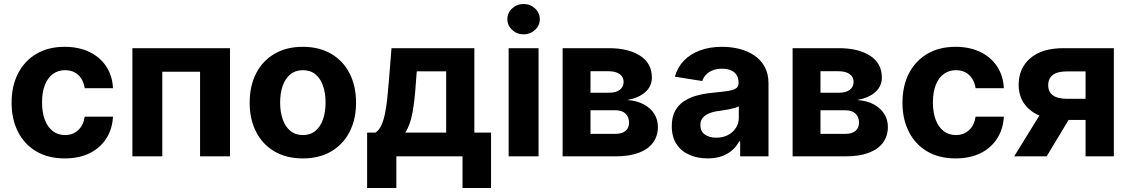

<svg xmlns="http://www.w3.org/2000/svg" viewBox="-20 -789 5702 969"><path d="M306.6 10.5Q222.9 10.5 162.7 -25.2Q102.6 -61 70.6 -124.4Q38.5 -187.7 38.5 -270.7Q38.5 -354.5 70.8 -417.9Q103.2 -481.3 163.3 -517Q223.4 -552.7 306.2 -552.7Q377.6 -552.7 431.2 -526.8Q484.9 -500.9 516 -454Q547.2 -407 550.2 -343.8H407.6Q403.6 -371 390.8 -391.5Q378 -412 357.2 -423.4Q336.4 -434.8 308.4 -434.8Q273.3 -434.8 247.3 -415.8Q221.2 -396.9 206.7 -360.5Q192.2 -324.2 192.2 -272.5Q192.2 -220.6 206.5 -183.6Q220.8 -146.6 247 -127Q273.1 -107.4 308.4 -107.4Q347.5 -107.4 374.3 -132Q401.1 -156.6 407.6 -200.2H550.2Q546.9 -137.5 516.5 -90Q486 -42.5 432.8 -16Q379.5 10.5 306.6 10.5Z M1140.7 -545.9V0H989.7V-426.8H799.1V0H648.1V-545.9Z M1508.3 10.5Q1425.5 10.5 1365.3 -24.8Q1305.1 -60.1 1272.6 -123.4Q1240.1 -186.7 1240.1 -270.7Q1240.1 -355.3 1272.6 -418.7Q1305.1 -482.1 1365.3 -517.4Q1425.5 -552.7 1508.3 -552.7Q1591.3 -552.7 1651.5 -517.4Q1711.7 -482.1 1744.3 -418.7Q1776.9 -355.3 1776.9 -270.7Q1776.9 -186.7 1744.3 -123.4Q1711.7 -60.1 1651.5 -24.8Q1591.3 10.5 1508.3 10.5ZM1508.9 -107.4Q1546.8 -107.4 1572.1 -128.6Q1597.4 -149.8 1610.3 -187Q1623.1 -224.1 1623.1 -271.3Q1623.1 -319.1 1610.3 -356Q1597.4 -392.8 1572.1 -413.8Q1546.8 -434.8 1508.9 -434.8Q1470.9 -434.8 1445.3 -413.8Q1419.6 -392.8 1406.7 -356Q1393.8 -319.1 1393.8 -271.3Q1393.8 -224.1 1406.7 -187Q1419.6 -149.8 1445.3 -128.6Q1470.9 -107.4 1508.9 -107.4Z M1832.8 159.8V-119.7H1874.8Q1892.6 -131.2 1904.2 -155.9Q1915.7 -180.6 1922.8 -214.5Q1929.8 -248.4 1934 -287.6Q1938.3 -326.8 1941.4 -366.6L1955.9 -545.9H2374V-119.7H2458.2V159.8H2314.3V0H1980.3V159.8ZM2025.6 -119.7H2231.8V-429.1H2083.4L2078.5 -366.6Q2072.8 -279.4 2061.4 -218.7Q2050 -157.9 2025.6 -119.7Z M2547.1 0V-545.9H2698V0ZM2622.5 -615.6Q2588.7 -615.6 2564.6 -638.1Q2540.6 -660.5 2540.6 -692.2Q2540.6 -724.1 2564.6 -746.4Q2588.7 -768.8 2622.5 -768.8Q2656.2 -768.8 2680.3 -746.4Q2704.3 -724.1 2704.3 -692.3Q2704.3 -660.5 2680.3 -638.1Q2656.2 -615.6 2622.5 -615.6Z M2819.5 0V-545.9H3051.6Q3152.6 -545.9 3211.3 -507.3Q3269.9 -468.8 3269.9 -398Q3269.9 -353.8 3237 -324.3Q3204 -294.8 3145.5 -284.2Q3194.3 -281 3229 -262.3Q3263.7 -243.6 3282 -214.2Q3300.4 -184.8 3300.4 -148.8Q3300.4 -102.4 3275.6 -68.9Q3250.9 -35.4 3203.3 -17.7Q3155.8 0 3087.5 0ZM2960.2 -113.5H3087.5Q3119 -113.5 3136.9 -128.5Q3154.7 -143.5 3154.7 -169.7Q3154.7 -198.7 3136.9 -215.6Q3119 -232.4 3087.5 -232.4H2960.2ZM2960.2 -321.1H3055.1Q3089 -321.1 3108.2 -335.8Q3127.3 -350.5 3127.3 -375.8Q3127.3 -401.1 3107.1 -415.3Q3086.9 -429.5 3051.6 -429.5H2960.2Z M3551.7 10.4Q3499.6 10.4 3458.4 -8Q3417.3 -26.3 3393.8 -62.4Q3370.4 -98.5 3370.4 -152.3Q3370.4 -198 3386.9 -228.7Q3403.4 -259.4 3432.2 -278.3Q3461 -297.2 3497.8 -307.1Q3534.6 -317 3575.3 -320.7Q3622.8 -325.3 3651.8 -329.6Q3680.9 -333.9 3694.2 -342.9Q3707.5 -352 3707.5 -369.3V-371.7Q3707.5 -394.2 3697.8 -410Q3688.1 -425.7 3669.5 -433.9Q3651 -442.2 3624.1 -442.2Q3597 -442.2 3576.7 -434.1Q3556.3 -426 3543.1 -412Q3529.9 -398 3524.1 -380.1L3386 -402Q3399.3 -449.4 3431.8 -483.1Q3464.4 -516.8 3513.3 -534.8Q3562.3 -552.7 3624.7 -552.7Q3670.1 -552.7 3712.1 -542.1Q3754 -531.4 3787.1 -509.1Q3820.1 -486.7 3839.3 -451.7Q3858.5 -416.7 3858.5 -368.2V0H3715.5V-76H3710.8Q3697.6 -50.5 3675.6 -31.1Q3653.7 -11.7 3622.9 -0.7Q3592.2 10.4 3551.7 10.4ZM3594.8 -94.1Q3628.2 -94.1 3653.9 -107.5Q3679.5 -120.9 3694.1 -143.7Q3708.7 -166.5 3708.7 -194.9V-252.7Q3701.9 -248.4 3689.4 -244.6Q3676.9 -240.8 3661.5 -237.8Q3646.1 -234.8 3631 -232.5Q3615.9 -230.3 3603.6 -228.5Q3576.8 -224.7 3556.8 -216.1Q3536.8 -207.4 3525.8 -193.1Q3514.7 -178.8 3514.7 -157.4Q3514.7 -126.3 3537.3 -110.2Q3559.8 -94.1 3594.8 -94.1Z M3980.2 0V-545.9H4212.2Q4313.3 -545.9 4371.9 -507.3Q4430.6 -468.8 4430.6 -398Q4430.6 -353.8 4397.6 -324.3Q4364.6 -294.8 4306.2 -284.2Q4355 -281 4389.6 -262.3Q4424.3 -243.6 4442.7 -214.2Q4461 -184.8 4461 -148.8Q4461 -102.4 4436.3 -68.9Q4411.5 -35.4 4364 -17.7Q4316.4 0 4248.1 0ZM4120.8 -113.5H4248.1Q4279.7 -113.5 4297.5 -128.5Q4315.3 -143.5 4315.3 -169.7Q4315.3 -198.7 4297.5 -215.6Q4279.7 -232.4 4248.1 -232.4H4120.8ZM4120.8 -321.1H4215.7Q4249.6 -321.1 4268.8 -335.8Q4288 -350.5 4288 -375.8Q4288 -401.1 4267.8 -415.3Q4247.6 -429.5 4212.2 -429.5H4120.8Z M4802.7 10.5Q4718.9 10.5 4658.8 -25.2Q4598.7 -61 4566.7 -124.4Q4534.6 -187.7 4534.6 -270.7Q4534.6 -354.5 4566.9 -417.9Q4599.3 -481.3 4659.4 -517Q4719.5 -552.7 4802.3 -552.7Q4873.7 -552.7 4927.3 -526.8Q4981 -500.9 5012.1 -454Q5043.3 -407 5046.3 -343.8H4903.7Q4899.7 -371 4886.9 -391.5Q4874.1 -412 4853.3 -423.4Q4832.5 -434.8 4804.5 -434.8Q4769.4 -434.8 4743.4 -415.8Q4717.3 -396.9 4702.8 -360.5Q4688.3 -324.2 4688.3 -272.5Q4688.3 -220.6 4702.6 -183.6Q4716.9 -146.6 4743.1 -127Q4769.2 -107.4 4804.5 -107.4Q4843.6 -107.4 4870.4 -132Q4897.2 -156.6 4903.7 -200.2H5046.3Q5043 -137.5 5012.5 -90Q4982.1 -42.5 4928.9 -16Q4875.6 10.5 4802.7 10.5Z M5601.5 0H5458.7V-428.7H5366.9Q5316.6 -428.7 5293.4 -410.8Q5270.2 -392.9 5270.2 -358.8Q5270.2 -325.5 5293.8 -307.9Q5317.5 -290.2 5368.3 -290.2H5518.1V-183.8H5351.2Q5241.1 -183.8 5181.1 -231.9Q5121 -280.1 5121 -360.5Q5121 -444.4 5179.8 -495.2Q5238.6 -545.9 5347 -545.9H5601.5ZM5262.4 0H5098.5L5252.9 -250.1H5413Z"/></svg>

Font: GitLab Sans
Style: Regular
Weight: 400
Designer: Rasmus Andersson
Foundry: Modifications by GitLab B.V., manufactured by rsms
Version: Version 4.000;git-c8fb6b7